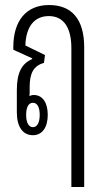

<svg xmlns="http://www.w3.org/2000/svg" viewBox="-20 -532 407 764"><path d="M264 212H315V-344C315 -454 267 -512 175 -512C85 -512 33 -450 33 -345V-334L108 -300V-297C66 -279 47 -242 47 -173V-85C47 -27 71 6 111 6C148 6 170 -25 170 -75C170 -123 150 -154 114 -154C108 -154 102 -152 97 -150C97 -153 98 -157 98 -161V-185C98 -242 114 -270 155 -282L159 -313L81 -351C83 -426 117 -468 174 -468C233 -468 264 -423 264 -340ZM111 -26C94 -26 84 -44 84 -75C84 -106 94 -123 111 -123C128 -123 138 -106 138 -75C138 -44 128 -26 111 -26Z"/></svg>

Font: Noto Sans Thai Looped UI Condensed Light
Style: Regular
Weight: 300
Width: 3
Designer: Cadson Demak Team
Foundry: Cadson Demak Co., Ltd.
Version: Version 1.000